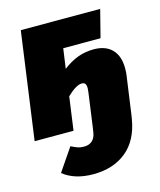

<svg xmlns="http://www.w3.org/2000/svg" viewBox="-114 -616 772 925"><g transform="rotate(-15 272.5 -153.5)"><path d="M516 -227Q516 -205 514 -193L487 0L484 18Q467 121 402 174Q337 227 237 227Q144 227 87 181L164 68Q184 78 197 82.5Q210 87 228 87Q253 87 268.5 73Q284 59 288 33L293 0L315 -159Q317 -175 317 -180Q317 -197 311.5 -203.5Q306 -210 295 -210Q267 -210 221 -166L198 0H4L78 -534H474L439 -397H253L239 -298Q277 -327 314 -340.5Q351 -354 393 -354Q452 -354 484 -321Q516 -288 516 -227Z"/></g></svg>

Font: Fira Sans Black
Style: Italic
Weight: 900
Italic angle: -8°
Designer: Carrois Corporate & Edenspiekermann AG
Foundry: Carrois Corporate GbR & Edenspiekermann AG
Version: Version 4.203